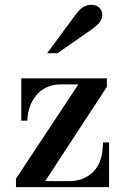

<svg xmlns="http://www.w3.org/2000/svg" viewBox="-20 -774 520 794"><path d="M68 -450H422V-415L167 -25H268Q324 -25 363 -61Q402 -97 405 -169L406 -185H431V0H46V-35L304 -425H231Q198 -425 173 -413Q148 -401 130.5 -380.5Q113 -360 103.5 -333Q94 -306 93 -275H68ZM175 -554 293 -714Q310 -737 325.5 -745.5Q341 -754 357 -754Q379 -754 391 -742Q403 -730 403 -712Q403 -699 394 -684.5Q385 -670 353 -648L218 -554Z"/></svg>

Font: Libre Bodoni
Style: Regular
Weight: 400
Designer: Pablo Impallari, Rodrigo Fuenzalida
Foundry: Pablo Impallari, Rodrigo Fuenzalida
Version: Version 1.001; ttfautohint (v1.5.65-e2d9)